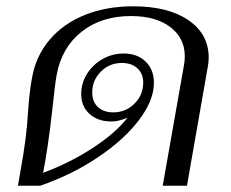

<svg xmlns="http://www.w3.org/2000/svg" viewBox="-20 -590 735 610"><path d="M46 -52Q65 -156 69 -234Q74 -304 82 -344Q94 -412 137.5 -463.5Q181 -515 249.5 -542.5Q318 -570 403 -570Q514 -570 578.5 -526Q643 -482 643 -407Q643 -392 640 -377L574 0H497L565 -386Q567 -395 567 -412Q567 -469 521 -504Q475 -539 396 -539Q302 -539 239 -489Q176 -439 160 -352Q155 -326 146 -240Q133 -123 117 -41Q201 -72 274 -119.5Q347 -167 385 -216Q356 -204 334 -204Q291 -204 264.5 -228Q238 -252 238 -291Q238 -326 256.5 -355.5Q275 -385 306 -402.5Q337 -420 373 -420Q416 -420 442.5 -394.5Q469 -369 469 -327Q469 -271 421.5 -208.5Q374 -146 291.5 -90.5Q209 -35 108 0H37ZM435 -328Q435 -356 416.5 -373Q398 -390 367 -390Q328 -390 300.5 -362.5Q273 -335 273 -296Q273 -267 291 -250Q309 -233 340 -233Q379 -233 407 -260.5Q435 -288 435 -328Z"/></svg>

Font: Fahkwang Light
Style: Italic
Weight: 300
Italic angle: -10°
Version: Version 1.000; ttfautohint (v1.6)